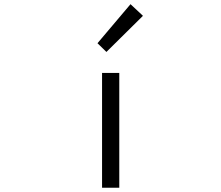

<svg xmlns="http://www.w3.org/2000/svg" viewBox="-20 -883 1040 903"><path d="M460 0V-540H541V0ZM480.5 -638.7 438.5 -679.7 593.8 -863.3 652.3 -808.6Z"/></svg>

Font: Gen Shin Gothic Monospace Normal
Style: Regular
Weight: 350
Designer: [Source Han Sans]
Ryoko NISHIZUKA  (kana & ideographs); Paul D. Hunt (Latin, Greek & Cyrillic); Wenlong ZHANG  (bopomofo
Version: Version 1.002.20150607